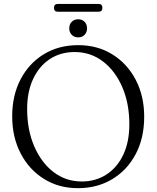

<svg xmlns="http://www.w3.org/2000/svg" viewBox="-20 -942 796 976"><path d="M377.5 -712.5Q476 -712.5 551.8 -665.2Q627.5 -618 670.2 -535.8Q713 -453.5 713 -348.5Q713 -240.5 670 -159Q627 -77.5 551 -31.5Q475 14.5 376 14.5Q278.5 14.5 203 -32.8Q127.5 -80 84.8 -162.5Q42 -245 42 -351Q42 -457.5 84.8 -539Q127.5 -620.5 203 -666.5Q278.5 -712.5 377.5 -712.5ZM637.5 -310Q637.5 -415.5 601.8 -498.8Q566 -582 503.2 -629.8Q440.5 -677.5 359.5 -677.5Q288 -677.5 233.8 -642Q179.5 -606.5 148.8 -541.5Q118 -476.5 118 -388Q118 -282 153.8 -198.8Q189.5 -115.5 252 -67.5Q314.5 -19.5 395.5 -19.5Q466.5 -19.5 521.2 -55Q576 -90.5 606.8 -155.8Q637.5 -221 637.5 -310ZM377.5 -752Q357 -752 344.5 -765.2Q332 -778.5 332 -798Q332 -818 344.5 -831Q357 -844 377.5 -844Q398 -844 410.2 -831Q422.5 -818 422.5 -798Q422.5 -778.5 410.2 -765.2Q398 -752 377.5 -752ZM254.5 -902Q254.5 -922 273.5 -922H481.5Q500.5 -922 500.5 -902Q500.5 -882.5 481.5 -882.5H273.5Q254.5 -882.5 254.5 -902Z"/></svg>

Font: Fraunces 72pt S050 Light
Style: Regular
Weight: 300
Version: Version 1.000; ttfautohint (v1.8.3)